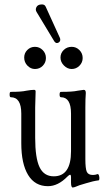

<svg xmlns="http://www.w3.org/2000/svg" viewBox="-20 -820 477 857"><path d="M219 -641 143 -767Q137 -777 142.5 -788Q148 -799 163 -800Q179 -802 184 -790L245 -656Q251 -645 248 -637.5Q245 -630 236 -628Q227 -626 219 -641ZM136 -512Q117 -512 102.5 -527Q88 -542 88 -563Q88 -583 102 -597Q116 -611 136 -611Q156 -611 170.5 -596.5Q185 -582 185 -561Q185 -541 171 -526.5Q157 -512 136 -512ZM300 -512Q281 -512 265.5 -527.5Q250 -543 250 -563Q250 -583 264.5 -597Q279 -611 300 -611Q320 -611 334.5 -596.5Q349 -582 349 -561Q349 -541 334.5 -526.5Q320 -512 300 -512ZM305 17Q297 17 297 -5V-28Q297 -40 293 -40Q289 -40 281 -32Q239 11 194 11Q136 11 105.5 -39Q75 -89 75 -181V-313Q75 -386 28 -386Q23 -386 23 -398Q23 -410 28 -410Q76 -410 97 -415Q120 -419 132 -419Q139 -419 139 -412Q137 -348 137 -340V-205Q137 -115 156.5 -74Q176 -33 220 -33Q297 -33 297 -145V-313Q297 -386 252 -386Q246 -386 246 -398Q246 -410 252 -410Q305 -410 326 -415Q350 -419 354 -419Q363 -419 363 -405Q361 -381 361 -340V-110Q361 -67 367.5 -53Q374 -39 395 -39Q405 -39 416 -43Q420 -43 422 -36Q424 -29 423.5 -22Q423 -15 420 -15Q396 -12 364 -2Q331 7 314 15Q308 17 305 17Z"/></svg>

Font: Junicode Cond Light
Style: Regular
Weight: 300
Width: 3
Designer: Peter S. Baker
Version: Version 2.201